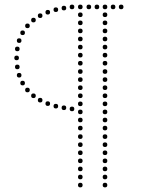

<svg xmlns="http://www.w3.org/2000/svg" viewBox="-20 -727 611 832"><path d="M328 -687Q318 -687 318 -697Q318 -707 328 -707Q338 -707 338 -697Q338 -687 328 -687ZM328 -653Q318 -653 318 -663Q318 -673 328 -673Q338 -673 338 -663Q338 -653 328 -653ZM328 -618Q318 -618 318 -628Q318 -638 328 -638Q338 -638 338 -628Q338 -618 328 -618ZM328 -583Q318 -583 318 -593Q318 -603 328 -603Q338 -603 338 -593Q338 -583 328 -583ZM328 -548Q318 -548 318 -558Q318 -568 328 -568Q338 -568 338 -558Q338 -548 328 -548ZM328 -513Q318 -513 318 -523Q318 -533 328 -533Q338 -533 338 -523Q338 -513 328 -513ZM328 -478Q318 -478 318 -488Q318 -498 328 -498Q338 -498 338 -488Q338 -478 328 -478ZM328 -443Q318 -443 318 -453Q318 -463 328 -463Q338 -463 338 -453Q338 -443 328 -443ZM328 -407Q318 -407 318 -417Q318 -427 328 -427Q338 -427 338 -417Q338 -407 328 -407ZM328 -372Q318 -372 318 -382Q318 -392 328 -392Q338 -392 338 -382Q338 -372 328 -372ZM328 -337Q318 -337 318 -347Q318 -357 328 -357Q338 -357 338 -347Q338 -337 328 -337ZM328 -302Q318 -302 318 -312Q318 -322 328 -322Q338 -322 338 -312Q338 -302 328 -302ZM328 -267Q318 -267 318 -277Q318 -287 328 -287Q338 -287 338 -277Q338 -267 328 -267ZM328 -232Q318 -232 318 -242Q318 -252 328 -252Q338 -252 338 -242Q338 -232 328 -232ZM328 -197Q318 -197 318 -207Q318 -217 328 -217Q338 -217 338 -207Q338 -197 328 -197ZM328 -162Q318 -162 318 -172Q318 -182 328 -182Q338 -182 338 -172Q338 -162 328 -162ZM328 -125Q318 -125 318 -135Q318 -145 328 -145Q338 -145 338 -135Q338 -125 328 -125ZM328 -90Q318 -90 318 -100Q318 -110 328 -110Q338 -110 338 -100Q338 -90 328 -90ZM328 -55Q318 -55 318 -65Q318 -75 328 -75Q338 -75 338 -65Q338 -55 328 -55ZM328 -20Q318 -20 318 -30Q318 -40 328 -40Q338 -40 338 -30Q338 -20 328 -20ZM328 15Q318 15 318 5Q318 -5 328 -5Q338 -5 338 5Q338 15 328 15ZM328 50Q318 50 318 40Q318 30 328 30Q338 30 338 40Q338 50 328 50ZM328 85Q318 85 318 75Q318 65 328 65Q338 65 338 75Q338 85 328 85ZM435 -687Q425 -687 425 -697Q425 -707 435 -707Q445 -707 445 -697Q445 -687 435 -687ZM435 -653Q425 -653 425 -663Q425 -673 435 -673Q445 -673 445 -663Q445 -653 435 -653ZM435 -618Q425 -618 425 -628Q425 -638 435 -638Q445 -638 445 -628Q445 -618 435 -618ZM435 -583Q425 -583 425 -593Q425 -603 435 -603Q445 -603 445 -593Q445 -583 435 -583ZM435 -548Q425 -548 425 -558Q425 -568 435 -568Q445 -568 445 -558Q445 -548 435 -548ZM435 -513Q425 -513 425 -523Q425 -533 435 -533Q445 -533 445 -523Q445 -513 435 -513ZM435 -478Q425 -478 425 -488Q425 -498 435 -498Q445 -498 445 -488Q445 -478 435 -478ZM435 -443Q425 -443 425 -453Q425 -463 435 -463Q445 -463 445 -453Q445 -443 435 -443ZM435 -407Q425 -407 425 -417Q425 -427 435 -427Q445 -427 445 -417Q445 -407 435 -407ZM435 -372Q425 -372 425 -382Q425 -392 435 -392Q445 -392 445 -382Q445 -372 435 -372ZM435 -337Q425 -337 425 -347Q425 -357 435 -357Q445 -357 445 -347Q445 -337 435 -337ZM435 -302Q425 -302 425 -312Q425 -322 435 -322Q445 -322 445 -312Q445 -302 435 -302ZM435 -267Q425 -267 425 -277Q425 -287 435 -287Q445 -287 445 -277Q445 -267 435 -267ZM435 -232Q425 -232 425 -242Q425 -252 435 -252Q445 -252 445 -242Q445 -232 435 -232ZM435 -197Q425 -197 425 -207Q425 -217 435 -217Q445 -217 445 -207Q445 -197 435 -197ZM435 -162Q425 -162 425 -172Q425 -182 435 -182Q445 -182 445 -172Q445 -162 435 -162ZM435 -125Q425 -125 425 -135Q425 -145 435 -145Q445 -145 445 -135Q445 -125 435 -125ZM435 -90Q425 -90 425 -100Q425 -110 435 -110Q445 -110 445 -100Q445 -90 435 -90ZM435 -55Q425 -55 425 -65Q425 -75 435 -75Q445 -75 445 -65Q445 -55 435 -55ZM435 -20Q425 -20 425 -30Q425 -40 435 -40Q445 -40 445 -30Q445 -20 435 -20ZM435 15Q425 15 425 5Q425 -5 435 -5Q445 -5 445 5Q445 15 435 15ZM435 50Q425 50 425 40Q425 30 435 30Q445 30 445 40Q445 50 435 50ZM435 85Q425 85 425 75Q425 65 435 65Q445 65 445 75Q445 85 435 85ZM470 -687Q460 -687 460 -697Q460 -707 470 -707Q480 -707 480 -697Q480 -687 470 -687ZM505 -687Q495 -687 495 -697Q495 -707 505 -707Q515 -707 515 -697Q515 -687 505 -687ZM400 -687Q390 -687 390 -697Q390 -707 400 -707Q410 -707 410 -697Q410 -687 400 -687ZM365 -687Q355 -687 355 -697Q355 -707 365 -707Q375 -707 375 -697Q375 -687 365 -687ZM292 -687Q282 -687 282 -697Q282 -707 292 -707Q302 -707 302 -697Q302 -687 292 -687ZM257 -682Q247 -682 247 -692Q247 -702 257 -702Q267 -702 267 -692Q267 -682 257 -682ZM222 -675Q212 -675 212 -685Q212 -695 222 -695Q232 -695 232 -685Q232 -675 222 -675ZM187 -664Q177 -664 177 -674Q177 -684 187 -684Q197 -684 197 -674Q197 -664 187 -664ZM154 -649Q144 -649 144 -659Q144 -669 154 -669Q164 -669 164 -659Q164 -649 154 -649ZM125 -630Q115 -630 115 -640Q115 -650 125 -650Q135 -650 135 -640Q135 -630 125 -630ZM99 -605Q89 -605 89 -615Q89 -625 99 -625Q109 -625 109 -615Q109 -605 99 -605ZM78 -575Q68 -575 68 -585Q68 -595 78 -595Q88 -595 88 -585Q88 -575 78 -575ZM63 -541Q53 -541 53 -551Q53 -561 63 -561Q73 -561 73 -551Q73 -541 63 -541ZM55 -505Q45 -505 45 -515Q45 -525 55 -525Q65 -525 65 -515Q65 -505 55 -505ZM52 -466Q42 -466 42 -476Q42 -486 52 -486Q62 -486 62 -476Q62 -466 52 -466ZM292 -265Q302 -265 302 -255Q302 -245 292 -245Q282 -245 282 -255Q282 -265 292 -265ZM257 -270Q267 -270 267 -260Q267 -250 257 -250Q247 -250 247 -260Q247 -270 257 -270ZM222 -277Q232 -277 232 -267Q232 -257 222 -257Q212 -257 212 -267Q212 -277 222 -277ZM187 -288Q197 -288 197 -278Q197 -268 187 -268Q177 -268 177 -278Q177 -288 187 -288ZM154 -303Q164 -303 164 -293Q164 -283 154 -283Q144 -283 144 -293Q144 -303 154 -303ZM125 -322Q135 -322 135 -312Q135 -302 125 -302Q115 -302 115 -312Q115 -322 125 -322ZM99 -347Q109 -347 109 -337Q109 -327 99 -327Q89 -327 89 -337Q89 -347 99 -347ZM78 -377Q88 -377 88 -367Q88 -357 78 -357Q68 -357 68 -367Q68 -377 78 -377ZM63 -411Q73 -411 73 -401Q73 -391 63 -391Q53 -391 53 -401Q53 -411 63 -411ZM55 -447Q65 -447 65 -437Q65 -427 55 -427Q45 -427 45 -437Q45 -447 55 -447Z"/></svg>

Font: Raleway Dots
Style: Regular
Weight: 400
Designer: Matt McInerney, Pablo Impallari, Rodrigo Fuenzalida, Brenda Gallo
Foundry: Matt McInerney, Pablo Impallari, Rodrigo Fuenzalida, Brenda Gallo
Version: Version 1.000